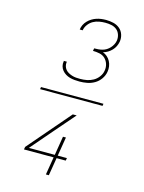

<svg xmlns="http://www.w3.org/2000/svg" viewBox="-147 -940 894 1194"><g transform="rotate(15 300.0 -342.5)"><path d="M322 -442Q306 -442 290 -443.5Q274 -445 259.5 -449Q245 -453 232 -461Q219 -469 209.5 -480.5Q200 -492 196 -507Q192 -522 195 -538Q195 -539 195 -539.5Q195 -540 195 -541H214Q214 -541 214 -540Q214 -539 214 -539Q212 -525 215.5 -512.5Q219 -500 227 -490.5Q235 -481 246 -475Q257 -469 269.5 -465Q282 -461 295 -460Q308 -459 322 -459Q343 -459 364.5 -463Q386 -467 405.5 -478Q425 -489 439 -508Q453 -527 456 -548Q460 -570 453.5 -590.5Q447 -611 432.5 -625Q418 -639 397 -643.5Q376 -648 354 -648L357 -665Q370 -665 383 -666Q396 -667 409.5 -670.5Q423 -674 435 -681.5Q447 -689 456.5 -699.5Q466 -710 472.5 -722.5Q479 -735 481 -748Q484 -768 477.5 -787Q471 -806 456.5 -817.5Q442 -829 423 -833Q404 -837 383 -837Q364 -837 344 -833.5Q324 -830 306 -820Q288 -810 275 -792.5Q262 -775 259 -755H240Q242 -771 249 -785.5Q256 -800 267.5 -812Q279 -824 293 -832.5Q307 -841 322 -846Q337 -851 352.5 -853Q368 -855 383 -855Q408 -855 431 -849.5Q454 -844 471.5 -829.5Q489 -815 496.5 -792.5Q504 -770 500 -746Q497 -730 490 -715.5Q483 -701 471.5 -689Q460 -677 446 -668.5Q432 -660 416 -656Q432 -650 444.5 -639Q457 -628 465 -613Q473 -598 475.5 -580.5Q478 -563 475 -546Q471 -521 455.5 -499Q440 -477 417.5 -464Q395 -451 370.5 -446.5Q346 -442 322 -442ZM270 170 289 55H98L101 38L335 -234H360L249 -106L125 38H292L312 -84H331L311 38H370L367 55H308L289 170ZM98 -333 100 -347H502L500 -333Z"/></g></svg>

Font: Iosevka Curly ThExObl
Style: Regular
Weight: 100
Width: 7
Italic angle: -9°
Monospace: yes
Designer: Belleve Invis
Foundry: Belleve Invis
Version: Version 11.1.0; ttfautohint (v1.8.3)